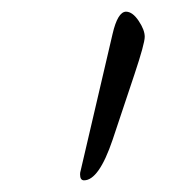

<svg xmlns="http://www.w3.org/2000/svg" viewBox="-20 -811 318 329"><path d="M124 -502Q117.2 -502 117.2 -512.2Q117.2 -515.6 118.2 -518.6L172.9 -752.9Q181.6 -790.5 195.8 -791Q207 -791 217.5 -775.4Q228 -759.8 228 -748Q228 -736.3 210.4 -683.6L172.9 -571.3Q149.4 -502 124 -502Z"/></svg>

Font: Junicode
Style: Regular
Weight: 400
Designer: Peter S. Baker
Foundry: Briery Creek Software
Version: Version 0.7.2